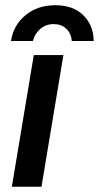

<svg xmlns="http://www.w3.org/2000/svg" viewBox="-20 -709 376 729"><path d="M25 0 108.3 -500H220.8L137.5 0ZM21.7 -553.3Q30.8 -613.3 76.7 -651.2Q122.5 -689.2 190 -689.2Q257.5 -689.2 296.2 -651.2Q335 -613.3 335.8 -553.3H252.5Q250 -583.3 231.2 -600.4Q212.5 -617.5 184.2 -617.5Q154.2 -617.5 132.9 -599.2Q111.7 -580.8 105 -553.3Z"/></svg>

Font: Familjen Grotesk GF Medium
Style: Italic
Weight: 500
Designer: Anders Wikstroem, Jonas Baeckman, Matilda Gysing, Kristian Moeller
Foundry: Familjen STHML AB
Version: Version 2.000; Beta; Release 4; Build 6